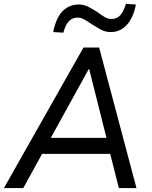

<svg xmlns="http://www.w3.org/2000/svg" viewBox="-36 -962 776 982"><path d="M-16 0 391 -719H471L662 0H572L521 -201L557 -175H149L193 -200L83 0ZM418 -609 214 -239 193 -257H538L513 -239L420 -609ZM288 -795 236 -798Q245 -844 262.5 -875.5Q280 -907 306.5 -923Q333 -939 366 -939Q394 -939 418 -926Q442 -913 464 -899Q482 -885 499 -875Q516 -865 534 -865Q563 -865 580 -885Q597 -905 608 -942L659 -939Q646 -871 612.5 -834.5Q579 -798 530 -798Q502 -798 478 -811.5Q454 -825 432 -839Q414 -852 396 -862Q378 -872 361 -872Q333 -872 315.5 -852.5Q298 -833 288 -795Z"/></svg>

Font: Nunitoga
Style: Medium Italic
Weight: 500
Italic angle: -9°
Designer: Vernon Adams
Foundry: Vernon Adams
Version: Version 1.0